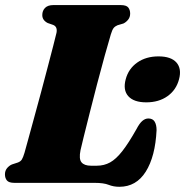

<svg xmlns="http://www.w3.org/2000/svg" viewBox="-22 -720 729 756"><path d="M350 0H35Q13 0 5.2 -9.5Q-2.5 -19 -2.5 -33.5Q-2.5 -47.5 5.5 -57.5Q13.5 -67.5 25 -72.5L48 -80Q59 -84 64 -92Q69 -100 74.5 -118.5Q79 -134.5 89 -171Q99 -207.5 112.2 -255.8Q125.5 -304 139.5 -356.2Q153.5 -408.5 166 -456.5Q178.5 -504.5 187.8 -540.2Q197 -576 200.5 -591Q205 -615 187 -622L165.5 -629.5Q144.5 -640.5 144.5 -660.5Q144.5 -678 155.5 -689Q166.5 -700 188 -700H453Q475.5 -700 483 -690.5Q490.5 -681 490.5 -666.5Q490.5 -652.5 482.5 -642.5Q474.5 -632.5 464 -627.5L440.5 -620.5Q431 -616.5 425.5 -609.8Q420 -603 414.5 -585Q404.5 -552 390 -499.5Q375.5 -447 360 -387.8Q344.5 -328.5 330.8 -273.8Q317 -219 307.2 -179.5Q297.5 -140 295 -128.5Q288 -94 299 -80.8Q310 -67.5 336.5 -67.5H359Q388 -67.5 411.5 -80.5Q435 -93.5 459.5 -124.8Q484 -156 515 -211Q527.5 -235 538.8 -244.2Q550 -253.5 562 -253.5Q579.5 -253.5 587 -241Q594.5 -228.5 594.5 -207.5Q589.5 -104 552 -44.2Q514.5 15.5 448 15.5Q425 15.5 405.8 7.8Q386.5 0 350 0ZM554 -317Q505 -317 483.2 -341.2Q461.5 -365.5 473 -408Q484 -449.5 518.5 -473.8Q553 -498 602 -498Q651.5 -498 672.8 -473.8Q694 -449.5 683 -408Q672 -366 637.8 -341.5Q603.5 -317 554 -317Z"/></svg>

Font: Fraunces 72pt Soft Black
Style: Italic
Weight: 900
Italic angle: -16°
Version: Version 1.000;[b76b70a41]